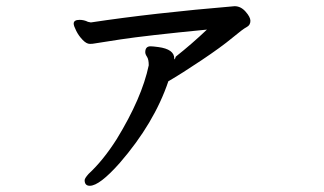

<svg xmlns="http://www.w3.org/2000/svg" viewBox="-20 -536 1040 617"><path d="M268.6 61Q252 61 252 43Q252 37.1 264.6 22.9Q312 -21 355 -88.9Q436 -221.2 458 -326.2Q458 -345.2 452.4 -353.5Q446.8 -361.8 446.8 -368.2Q446.8 -387.2 463.9 -387.2Q470.7 -387.2 488.8 -384.8Q540 -377.9 540 -348.1Q540 -345.2 541 -345.2Q542 -345.2 544.9 -354Q596.7 -395 645 -440.9Q449.7 -421.9 367.7 -409.4Q285.6 -397 281.7 -396Q277.8 -395 268.6 -395Q257.8 -395 245.4 -408Q232.9 -420.9 224.9 -437Q216.8 -453.1 216.8 -460Q216.8 -472.2 235.8 -472.2Q250 -472.2 262.7 -465.8L272 -463.9Q471.7 -494.1 733.9 -516.1Q753.9 -516.1 769.3 -498.5Q784.7 -481 784.7 -469.2Q784.7 -455.1 772.7 -449Q760.7 -442.9 725.8 -413.8Q690.9 -384.8 627.4 -342.3Q564 -299.8 521 -274.9Q475.6 -140.1 364.7 -12.2Q299.8 61 268.6 61Z"/></svg>

Font: LXGW WenKai GB Screen
Style: Regular
Weight: 400
Designer: LXGW / Fontworks Inc.
Foundry: LXGW / Fontworks Inc.
Version: Version 1.321;February 19, 2024;FontCreator 14.0.0.2901 64-b